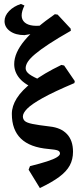

<svg xmlns="http://www.w3.org/2000/svg" viewBox="-20 -773 419 973"><path d="M182 180 125 87 132 69Q184 56 218 45Q252 34 268 24Q284 14 284 5Q284 -6 272.5 -10.5Q261 -15 226 -18Q132 -26 86 -70.5Q40 -115 40 -196Q40 -235 65 -275Q90 -315 145 -357.5Q200 -400 291 -444L305 -441L359 -362L357 -352Q253 -308 196.5 -276.5Q140 -245 118 -222.5Q96 -200 96 -183Q96 -169 105.5 -160Q115 -151 144 -145Q173 -139 232 -132Q289 -126 319.5 -93.5Q350 -61 350 -4Q350 35 333.5 65.5Q317 96 280 123.5Q243 151 182 180ZM167 -320Q107 -343 79.5 -375.5Q52 -408 52 -448Q52 -505 105 -568.5Q158 -632 258 -701L272 -699L338 -628L339 -617Q272 -579 228 -550Q184 -521 158 -499Q132 -477 121 -460Q110 -443 110 -427Q110 -411 128.5 -397Q147 -383 195 -363ZM104 -595Q59 -595 31 -615Q3 -635 3 -666Q3 -693 26 -717Q49 -741 86 -753L104 -745Q75 -686 105 -659.5Q135 -633 214 -647L215 -620Q189 -612 160.5 -605.5Q132 -599 104 -595Z"/></svg>

Font: Alegreya SemiBold
Style: Regular
Weight: 600
Designer: Juan Pablo del Peral
Foundry: Huerta Tipografica
Version: Version 2.009